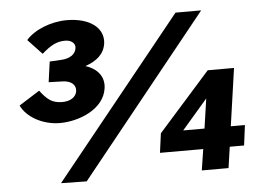

<svg xmlns="http://www.w3.org/2000/svg" viewBox="-52 -808 1203 880"><g transform="rotate(-5 549.5 -368.0)"><path d="M97 -665 162 -596C204 -633 232 -647 270 -647C298 -647 318 -630 314 -609C311 -582 285 -563 245 -561L191 -558L178 -464L242 -462C281 -461 304 -441 300 -412C296 -386 271 -368 233 -368C186 -368 164 -386 131 -429L36 -369C62 -314 135 -273 214 -273C302 -273 418 -319 431 -414C440 -478 392 -511 352 -523C406 -541 440 -571 447 -619C456 -692 388 -740 285 -740C212 -740 135 -709 97 -665ZM903 -731H785L194 2L312 4ZM909 -455 670 -186 658 -97H857L842 0H965L979 -97H1045L1057 -190H992L1030 -455ZM773 -190 891 -327 871 -190Z"/></g></svg>

Font: United Sans Black
Style: Italic
Weight: 900
Italic angle: -8°
Designer: Pablo Impallari, Rodrigo Fuenzalida (Modified by Dan O. Williams)
Version: Version 1.000;PS 001.000;hotconv 1.0.88;makeotf.lib2.5.64775